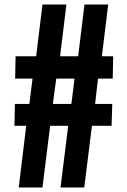

<svg xmlns="http://www.w3.org/2000/svg" viewBox="-20 -830 564 850"><path d="M63 0 96 -273H44L46 -370H110L124 -482H47L49 -581H140L168 -810H274L246 -581H326L354 -810H459L431 -581H481L479 -482H414L401 -370H477L474 -273H387L353 0H248L282 -273H202L168 0ZM214 -370H296L310 -482H229Z"/></svg>

Font: Oswald SemiBold
Style: Regular
Weight: 600
Designer: Vernon Adams
Foundry: Vernon Adams
Version: Version 4.103;gftools[0.9.33.dev8+g029e19f]